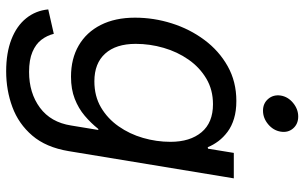

<svg xmlns="http://www.w3.org/2000/svg" viewBox="-203 -576 992 626"><g transform="rotate(90 293.0 -263.0)"><path d="M212.4 212.9Q152.3 212.9 108.4 195.8Q64.5 178.7 39.6 147.7Q14.6 116.7 10.7 75.7L90.3 57.6Q95.7 79.6 109.6 97.9Q123.5 116.2 149.2 127.2Q174.8 138.2 214.4 138.2Q283.2 138.2 331.1 102.8Q378.9 67.4 389.2 1L403.8 -87.9L399.9 -86.9Q381.3 -63.5 357.4 -43.2Q333.5 -22.9 302.2 -10.7Q271 1.5 230 1.5Q171.4 1.5 128.2 -23.7Q85 -48.8 61.3 -95.7Q37.6 -142.6 37.6 -207Q37.6 -268.6 56.2 -327.1Q74.7 -385.7 110.1 -433.3Q145.5 -481 195.8 -509.3Q246.1 -537.6 309.1 -537.6Q341.8 -537.6 366.7 -530Q391.6 -522.5 409.7 -509Q427.7 -495.6 440.2 -479Q452.6 -462.4 460 -444.3L464.8 -445.3L478.5 -529.3H561.5L472.7 9.3Q460.4 83 422.1 127.7Q383.8 172.4 329.1 192.6Q274.4 212.9 212.4 212.9ZM245.1 -74.7Q293.5 -74.7 330.1 -96.2Q366.7 -117.7 391.8 -153.6Q417 -189.5 429.7 -233.4Q442.4 -277.3 442.4 -322.8Q442.4 -386.7 411.1 -424.1Q379.9 -461.4 319.8 -461.4Q272.9 -461.4 236.3 -439.7Q199.7 -418 174.3 -381.6Q148.9 -345.2 136 -300.5Q123 -255.9 123 -209.5Q123 -145 154.8 -109.9Q186.5 -74.7 245.1 -74.7ZM340.8 -624.5Q316.9 -624.5 302.5 -641.4Q288.1 -658.2 291.5 -682.1Q295.4 -706.1 315.7 -722.7Q335.9 -739.3 359.9 -739.3Q384.3 -739.3 398.7 -722.7Q413.1 -706.1 409.2 -682.1Q405.3 -658.2 385.3 -641.4Q365.2 -624.5 340.8 -624.5Z"/></g></svg>

Font: Inter 24pt
Style: Italic
Weight: 400
Italic angle: -9.3988°
Designer: Rasmus Andersson
Foundry: rsms
Version: Version 4.001;git-66647c0bb